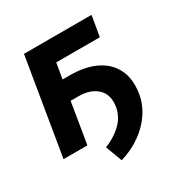

<svg xmlns="http://www.w3.org/2000/svg" viewBox="-155 -635 851 892"><g transform="rotate(-30 270.5 -188.5)"><path d="M459 -515.6 440.4 -406.2H206.5L192.4 -322.8H232.9Q313 -322.8 369.9 -295.2Q426.8 -267.6 452.9 -214.8Q479 -162.1 466.8 -86.4Q459 -36.6 429.2 8.3Q399.4 53.2 351.6 87.4Q303.7 121.6 242.7 139.6L209.5 50.8Q258.8 32.7 296.6 -2.4Q334.5 -37.6 343.3 -86.4Q354 -149.4 317.6 -184.1Q281.2 -218.8 215.3 -218.3H175.3L139.2 0H11.2L96.7 -515.6Z"/></g></svg>

Font: Inter Display Semi Bold
Style: Italic
Weight: 600
Italic angle: -9.39999°
Designer: Rasmus Andersson
Foundry: rsms
Version: Version 4.000;git-4fc901f